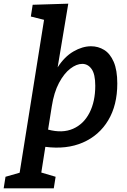

<svg xmlns="http://www.w3.org/2000/svg" viewBox="-96 -796 691 1046"><path d="M-76 230 -66 167 11 145 144 -688 72 -706 82 -770 276 -776 218 -429Q255 -487 304 -515.5Q353 -544 400 -544Q439 -544 471.5 -524Q504 -504 523.5 -459Q543 -414 543 -341Q543 -223 493.5 -140.5Q444 -58 355.5 -19.5Q267 19 151 4L129 144L207 167L197 230ZM186 -216 166 -90Q244 -69 302 -94.5Q360 -120 391.5 -181.5Q423 -243 423 -329Q423 -392 403 -420Q383 -448 352 -448Q321 -448 287 -422Q253 -396 225.5 -344.5Q198 -293 186 -216Z"/></svg>

Font: Bitter SemiBold
Style: Italic
Weight: 600
Italic angle: -9°
Designer: Sol Matas, and Bitter project Authors
Foundry: Sol Matas
Version: Version 2.001